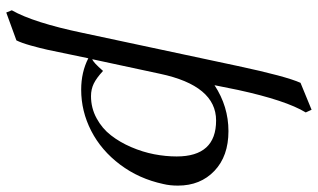

<svg xmlns="http://www.w3.org/2000/svg" viewBox="-214 -524 981 592"><g transform="rotate(90 276.0 -227.5)"><path d="M275.9 -18.1Q312.5 -18.1 344 -35.2Q375.5 -52.2 396.7 -79.6Q418 -106.9 433.1 -142.1Q448.2 -177.2 455.1 -212.9Q461.9 -248.5 461.9 -282.2Q461.9 -403.8 351.1 -403.8Q243.7 -403.8 207 -231L162.1 -22Q171.9 -24.9 198.2 -55.2Q219.7 -35.2 237.3 -26.6Q254.9 -18.1 275.9 -18.1ZM104 211.9 18.1 243.2 11.2 226.1Q49.3 159.2 81.1 6.8L183.1 -471.2Q214.8 -619.6 234.9 -664.1L317.9 -698.2L326.2 -680.2Q289.1 -619.6 256.8 -471.2L242.2 -398.9Q307.6 -441.9 383.8 -441.9Q460.9 -441.9 506.3 -398.7Q551.8 -355.5 551.8 -286.1Q551.8 -261.2 546.9 -241.2Q530.8 -166 487.1 -107.9Q443.4 -49.8 383.1 -18.8Q322.8 12.2 255.9 12.2Q202.1 12.2 159.2 -9.8Q155.8 5.4 146.7 50Q137.7 94.7 132.8 116.7Q127.9 138.7 119.9 167.5Q111.8 196.3 104 211.9Z"/></g></svg>

Font: Common Serif
Style: Bold Italic
Weight: 700
Italic angle: -12°
Designer: Philipp H. Poll, Khaled Hosny
Foundry: Stefan Peev, Context Ltd.
Version: Version 1.026